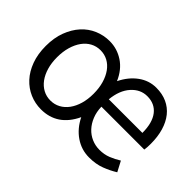

<svg xmlns="http://www.w3.org/2000/svg" viewBox="-86 -748 1010 1010"><g transform="rotate(45 419.5 -243.0)"><path d="M264 12Q220 12 180.5 -5Q141 -22 111 -54.5Q81 -87 63.5 -134.5Q46 -182 46 -242Q46 -303 64 -350.5Q82 -398 112 -431Q142 -464 182 -481Q222 -498 266 -498Q322 -498 369 -467Q416 -436 442 -376Q470 -433 514.5 -465.5Q559 -498 613 -498Q658 -498 693 -482Q728 -466 752 -436Q776 -406 788.5 -363.5Q801 -321 801 -269Q801 -241 798 -223H479Q480 -185 492.5 -154Q505 -123 525.5 -101Q546 -79 573.5 -67Q601 -55 632 -55Q667 -55 696 -66.5Q725 -78 752 -95L782 -38Q750 -18 711 -3Q672 12 622 12Q565 12 518 -20Q471 -52 443 -109Q386 12 264 12ZM266 -56Q296 -56 321 -69.5Q346 -83 364 -107.5Q382 -132 392 -166Q402 -200 402 -242Q402 -284 392 -318.5Q382 -353 364 -378Q346 -403 321 -416.5Q296 -430 266 -430Q236 -430 211 -416.5Q186 -403 168 -378Q150 -353 140 -318.5Q130 -284 130 -242Q130 -200 140 -166Q150 -132 168 -107.5Q186 -83 211 -69.5Q236 -56 266 -56ZM479 -278H729Q729 -353 698 -393Q667 -433 611 -433Q560 -433 523 -391.5Q486 -350 479 -278Z"/></g></svg>

Font: Processing Sans Pro
Style: Regular
Weight: 400
Designer: Paul D. Hunt
Foundry: Adobe Systems Incorporated
Version: Version 2.020;PS 2.000;hotconv 1.0.86;makeotf.lib2.5.63406